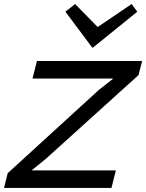

<svg xmlns="http://www.w3.org/2000/svg" viewBox="-30 -931 724 951"><path d="M544 -87 522 0H-10L8 -73L460 -486L529 -540V-542H131L153 -629H674L656 -559L199 -146L129 -89L128 -87ZM622 -911 650 -873 430 -695H427L294 -873L342 -911L453 -798H455Z"/></svg>

Font: Sinkin Sans 400 Italic
Style: Italic
Weight: 400
Italic angle: -112°
Designer: Keith Bates
Foundry: K-Type
Version: Sinkin Sans (version 1.0)  by Keith Bates   •   © 2014   www